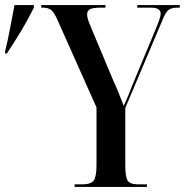

<svg xmlns="http://www.w3.org/2000/svg" viewBox="-48 -734 726 754"><path d="M245 0H529V-10H495Q463 -10 453.5 -24.5Q444 -39 444 -85V-310L592 -660Q603 -687 614.5 -695.5Q626 -704 650 -704H658V-714H491V-704H544Q583 -704 583 -680Q583 -667 566 -626L472 -400Q464 -378 454.5 -356Q445 -334 438 -318Q427 -346 418 -369Q409 -392 398 -415L308 -630Q294 -662 294 -677Q294 -691 305 -697.5Q316 -704 350 -704H366V-714H114V-704H120Q141 -704 153 -694.5Q165 -685 178 -655L331 -312V-86Q331 -40 320 -25Q309 -10 274 -10H245ZM-28 -524H-21Q10 -571 34.5 -611.5Q59 -652 85 -704V-714H9Q0 -668 -8.5 -622.5Q-17 -577 -28 -532Z"/></svg>

Font: Noto Serif Display Condensed Semi
Style: Regular
Weight: 600
Width: 3
Designer: Monotype Design Team
Foundry: Monotype Imaging Inc.
Version: Version 1.900